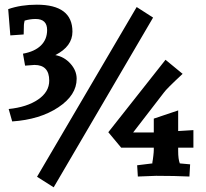

<svg xmlns="http://www.w3.org/2000/svg" viewBox="-20 -750 877 819"><path d="M137 -730Q289 -730 289 -615Q289 -552 216 -515Q254 -508 280.5 -478.5Q307 -449 307 -414Q307 -344 228.5 -292Q150 -240 32 -232L17 -285Q95 -293 142.5 -325.5Q190 -358 190 -406Q190 -473 127 -473L87 -470L78 -521Q128 -530 154.5 -556Q181 -582 181 -622Q181 -669 132 -669Q108 -669 85 -662Q82 -648 82 -644L81 -603L24 -599L15 -711Q69 -730 137 -730ZM563 -720 633 -675 209 49 138 4ZM686 -495 759 -435Q689 -370 679 -355L548 -185H636V-244L740 -279V-191L805 -195V-120H740V-106Q740 -71 747 -53L791 -49L788 3Q726 0 646 0L568 3L565 -45L630 -53V-58Q631 -62 632 -69.5Q633 -77 634 -85Q635 -93 635.5 -100Q636 -107 636 -111V-120H497L442 -186Z"/></svg>

Font: Andada
Style: Bold
Weight: 700
Designer: Carolina Giovagnoli
Foundry: Carolina Giovagnoli
Version: Version 1.003